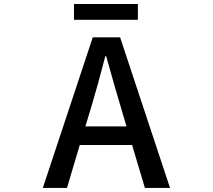

<svg xmlns="http://www.w3.org/2000/svg" viewBox="-20 -919 1040 939"><path d="M654.3 -899.4V-822.3H341.8V-899.4ZM397.5 -300.8H598.6L569.3 -400.4Q556.6 -440.4 499 -644.5H495.1Q458 -501 427.7 -400.4ZM688.5 0 626 -210H370.1L307.6 0H189.5L433.6 -736.3H567.4L811.5 0Z"/></svg>

Font: Gen Shin Gothic Monospace Medium
Style: Regular
Weight: 500
Designer: [Source Han Sans]
Ryoko NISHIZUKA  (kana & ideographs); Paul D. Hunt (Latin, Greek & Cyrillic); Wenlong ZHANG  (bopomofo
Version: Version 1.002.20150607